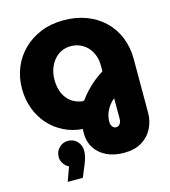

<svg xmlns="http://www.w3.org/2000/svg" viewBox="-142 -825 1098 1242"><g transform="rotate(-15 406.5 -204.5)"><path d="M558 217Q490 217 440.5 192.5Q391 168 364.5 126Q338 84 338 30Q338 23 338 15.5Q338 8 339 -1Q272 -6 215 -34Q158 -62 115.5 -109Q73 -156 49.5 -219Q26 -282 26 -355Q26 -429 52.5 -494Q79 -559 128.5 -608Q178 -657 246.5 -685Q315 -713 399 -713Q483 -713 551.5 -687Q620 -661 670 -613Q720 -565 747 -499Q774 -433 774 -353V6Q774 61 750 109.5Q726 158 678 187.5Q630 217 558 217ZM550 44Q565 44 575.5 31.5Q586 19 586 -2V-141Q566 -125 552.5 -106.5Q539 -88 531 -70Q523 -52 519.5 -34.5Q516 -17 516 -2Q516 13 521 23Q526 33 533.5 38.5Q541 44 550 44ZM381 -175Q385 -175 388.5 -175.5Q392 -176 395 -177Q415 -205 441 -233Q467 -261 497 -285.5Q527 -310 558 -329V-367Q558 -404 546.5 -435.5Q535 -467 514 -490Q493 -513 464 -526Q435 -539 401 -539Q367 -539 338.5 -525.5Q310 -512 289 -487Q268 -462 256 -428.5Q244 -395 244 -356Q244 -318 253.5 -286.5Q263 -255 281 -231.5Q299 -208 324.5 -194Q350 -180 381 -175ZM156 304 190 209Q168 199 154.5 178Q141 157 141 135Q141 97 166 72.5Q191 48 224 48Q263 48 287 74Q311 100 311 137Q311 174 291 222L257 304Z"/></g></svg>

Font: MuseoModerno Thin Black
Style: Regular
Weight: 900
Version: Version 1.002